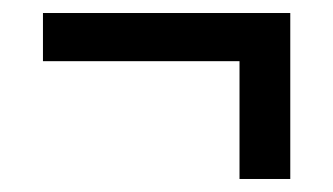

<svg xmlns="http://www.w3.org/2000/svg" viewBox="-20 -426 512 295"><path d="M348 -332H46V-406H426V-151H348Z"/></svg>

Font: Cabin Condensed
Style: Regular
Weight: 400
Width: 3
Designer: Pablo Impallari
Foundry: Pablo Impallari. http://www.impallari.com Igino Marini. http://www.ikern.com
Version: Version 2.200